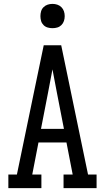

<svg xmlns="http://www.w3.org/2000/svg" viewBox="-20 -968 540 988"><path d="M23 0V-70H67L154 -490L205 -735H295L433 -70H477V0H307V-70H354L322 -235H178L146 -70H193V0ZM191 -305H309L273 -490Q267 -520 261.5 -550.5Q256 -581 250 -611Q244 -581 238.5 -550.5Q233 -520 227 -490ZM250 -823Q237 -823 225 -826.5Q213 -830 204 -839Q195 -848 191.5 -860Q188 -872 188 -885Q188 -898 191.5 -910Q195 -922 204 -931Q213 -940 225 -944Q237 -948 250 -948Q263 -948 275 -944Q287 -940 296 -931Q305 -922 309 -910Q313 -898 313 -885Q313 -872 309 -860Q305 -848 296 -839Q287 -830 275 -826.5Q263 -823 250 -823Z"/></svg>

Font: Iosevka Slab
Style: Regular
Weight: 400
Monospace: yes
Designer: Belleve Invis
Foundry: Belleve Invis
Version: Version 11.2.4; ttfautohint (v1.8.3)